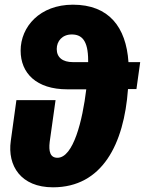

<svg xmlns="http://www.w3.org/2000/svg" viewBox="-20 -781 618 819"><path d="M578 -516H528C518 -666 444 -761 291 -761C150 -761 68 -667 68 -565C68 -469 135 -400 267 -400H348C332 -267 293 -108 225 -108C194 -108 187 -135 192 -176L217 -354H50L26 -180C11 -74 69 18 206 18C416 18 509 -166 526 -401H562ZM291 -516C247 -516 222 -536 222 -572C222 -606 246 -634 286 -634C327 -634 356 -611 356 -523V-516Z"/></svg>

Font: Fira Sans ExtraBold
Style: Italic
Weight: 800
Italic angle: -8°
Designer: bBox Type GmbH & Carrois Corporate GbR & Edenspiekermann AG
Foundry: bBox Type GmbH & Carrois Corporate GbR & Edenspiekermann AG
Version: Version 4.301;PS 004.301;hotconv 1.0.88;makeotf.lib2.5.64775